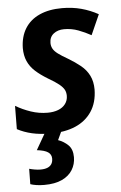

<svg xmlns="http://www.w3.org/2000/svg" viewBox="-55 -591 550 871"><g transform="rotate(-5 219.5 -156.0)"><path d="M160 10Q112 10 75.5 1.5Q39 -7 9 -23L10 -129Q42 -110 79 -97.5Q116 -85 155 -85Q182 -85 203 -93Q224 -101 236 -117Q248 -133 248 -154Q248 -170 241.5 -182Q235 -194 218.5 -207.5Q202 -221 169 -240Q136 -260 113.5 -280.5Q91 -301 79.5 -327Q68 -353 68 -387Q69 -439 92 -476Q115 -513 158 -532.5Q201 -552 261 -552Q308 -552 348.5 -541Q389 -530 425 -510L384 -418Q357 -433 326.5 -444.5Q296 -456 262 -456Q233 -456 214 -441Q195 -426 195 -399Q195 -385 201.5 -373Q208 -361 224 -349Q240 -337 268 -321Q300 -302 324.5 -282Q349 -262 362.5 -235Q376 -208 376 -171Q375 -112 348 -71.5Q321 -31 273.5 -10.5Q226 10 160 10ZM111 240Q92 240 75.5 237.5Q59 235 48 231L49 161Q59 164 73.5 166.5Q88 169 100 169Q119 169 131.5 164Q144 159 150.5 149Q157 139 157 124Q157 105 141.5 94.5Q126 84 91 80L137 0H211L191 43Q217 52 236.5 71Q256 90 256 126Q256 158 240 184Q224 210 192 225Q160 240 111 240Z"/></g></svg>

Font: Noto Sans Display SemiBold
Style: Italic
Weight: 600
Italic angle: -12°
Designer: Monotype Design Team
Foundry: Monotype Imaging Inc.
Version: Version 2.003